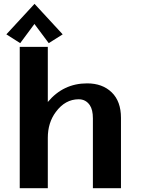

<svg xmlns="http://www.w3.org/2000/svg" viewBox="-20 -982 734 1002"><path d="M160.2 -961.9 307.1 -802.7 234.4 -756.8 159.7 -856.9 85.4 -756.8 13.2 -802.7ZM83 0V-737.3H229.5V-449.7Q310.5 -546.9 434.6 -546.9Q514.6 -546.9 563 -500Q611.3 -453.1 611.3 -367.2V0H464.8V-364.7Q464.8 -409.2 448.7 -433.1Q427.7 -463.9 390.6 -463.9Q320.3 -463.9 271.5 -397.9Q229.5 -341.8 229.5 -262.7V0Z"/></svg>

Font: Klaudia
Style: Bold
Weight: 700
Designer: Wojciech Kalinowski "wmk69" (wmk69@o2.pl)
Foundry: Wojciech Kalinowski "wmk69" (wmk69@o2.pl)
Version: Version 3.1.0; 2021-05-10